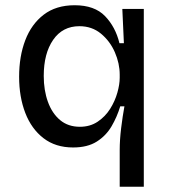

<svg xmlns="http://www.w3.org/2000/svg" viewBox="-20 -550 648 733"><path d="M437 163V23Q437 -16 442.5 -61Q448 -106 455 -144H439Q427 -104 406 -68Q385 -32 349.5 -9.5Q314 13 259 13Q192 13 146 -22.5Q100 -58 76.5 -119Q53 -180 53 -257Q53 -335 76.5 -396.5Q100 -458 147 -494Q194 -530 265 -530Q341 -530 381 -488.5Q421 -447 436 -385H453L447 -516H529V163ZM285 -66Q324 -66 353 -85.5Q382 -105 400.5 -134.5Q419 -164 428 -196Q437 -228 437 -253V-265Q437 -308 418.5 -350.5Q400 -393 365.5 -421.5Q331 -450 283 -450Q219 -450 183 -398Q147 -346 147 -260Q147 -205 163 -161Q179 -117 209.5 -91.5Q240 -66 285 -66Z"/></svg>

Font: Bricolage Grotesque 10pt
Style: Regular
Weight: 400
Designer: Mathieu Triay
Foundry: Atelier Triay
Version: Version 1.000; ttfautohint (v1.8.4.7-5d5b);gftools[0.9.32]